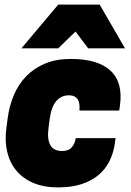

<svg xmlns="http://www.w3.org/2000/svg" viewBox="-20 -800 568 834"><path d="M73 -590 233 -780H413L523 -590H363L308 -663L233 -590ZM191 -246Q177 -144 250 -144Q278 -144 292 -160.5Q306 -177 309 -200H482L479 -178Q473 -135 455.5 -100Q438 -65 407.5 -39.5Q377 -14 333.5 0Q290 14 232 14Q170 14 124.5 -5.5Q79 -25 50.5 -59.5Q22 -94 11 -141.5Q0 -189 8 -246L13 -284Q20 -339 40 -386.5Q60 -434 94 -469Q128 -504 176 -524Q224 -544 288 -544Q405 -544 460 -493Q515 -442 501 -342L498 -320H325Q326 -333 325 -345Q324 -357 319 -366Q314 -375 304.5 -380.5Q295 -386 279 -386Q246 -386 224.5 -361Q203 -336 196 -284Z"/></svg>

Font: Tanohe Sans Black
Style: Italic
Weight: 900
Designer: Village Type and Design LLC & Cristiano Sobral
Foundry: Cooper Hewitt Smithsonian Design Museum
Version: Version 1.00;January 12, 2020;FontCreator 12.0.0.2547 64-bit